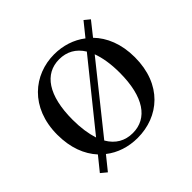

<svg xmlns="http://www.w3.org/2000/svg" viewBox="-146 -709 896 896"><g transform="rotate(-45 302.0 -261.5)"><path d="M301 15C441 15 558 -81 558 -261C558 -349 529 -417 484 -463L538 -531L511 -553L457 -486C413 -520 358 -537 301 -537C167 -537 46 -440 46 -261C46 -175 72 -109 115 -62L60 6L89 30L143 -37C186 -3 241 15 301 15ZM165 -124C153 -161 146 -206 146 -260C146 -420 205 -504 301 -504C351 -504 391 -482 418 -438ZM301 -17C250 -17 209 -40 182 -87L435 -403C449 -365 457 -318 457 -260C457 -101 398 -17 301 -17Z"/></g></svg>

Font: Noto Serif TC Medium
Style: Regular
Weight: 500
Designer: Ryoko NISHIZUKA 西塚涼子 (kana & ideographs); Frank Grießhammer (Latin, Greek & Cyrillic); Wenlong ZHANG 张文龙 (bopomofo); San
Foundry: Adobe
Version: Version 2.001;hotconv 1.1.0;makeotfexe 2.6.0